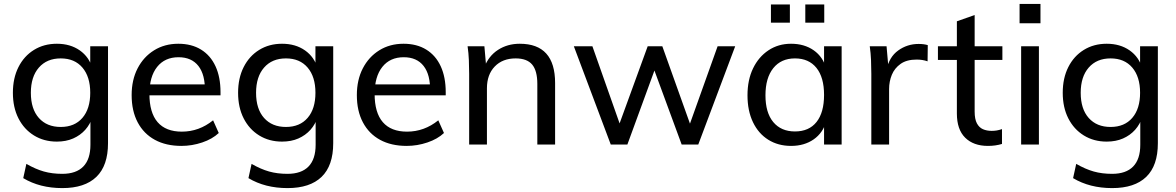

<svg xmlns="http://www.w3.org/2000/svg" viewBox="-20 -740 6023 983"><path d="M299 223Q184 223 99 172L115 99Q162 126 204.5 138Q247 150 299 150Q370 150 406.5 112.5Q443 75 443 1V-133L454 -143Q442 -104 416.5 -75.5Q391 -47 354.5 -31Q318 -15 271 -15Q205 -15 154 -46.5Q103 -78 74.5 -134Q46 -190 46 -265Q46 -340 74.5 -396.5Q103 -453 154 -484.5Q205 -516 271 -516Q340 -516 388.5 -482Q437 -448 454 -388L442 -396V-503H533V-7Q533 108 473.5 165.5Q414 223 299 223ZM291 -90Q362 -90 402 -136.5Q442 -183 442 -265Q442 -347 402 -394Q362 -441 291 -441Q220 -441 179 -394Q138 -347 138 -265Q138 -182 179 -136Q220 -90 291 -90Z M1100 -59Q1067 -28 1015 -10.5Q963 7 909 7Q830 7 773 -24Q716 -55 685 -113.5Q654 -172 654 -253Q654 -331 684.5 -390Q715 -449 769 -482.5Q823 -516 893 -516Q961 -516 1009.5 -486Q1058 -456 1083.5 -400.5Q1109 -345 1109 -268V-252H734V-308H1057L1029 -272Q1031 -357 996 -402Q961 -447 894 -447Q824 -447 784.5 -397.5Q745 -348 745 -259Q745 -163 787 -114.5Q829 -66 911 -66Q955 -66 995 -80.5Q1035 -95 1071 -124Z M1452 223Q1337 223 1252 172L1268 99Q1315 126 1357.5 138Q1400 150 1452 150Q1523 150 1559.5 112.5Q1596 75 1596 1V-133L1607 -143Q1595 -104 1569.5 -75.5Q1544 -47 1507.5 -31Q1471 -15 1424 -15Q1358 -15 1307 -46.5Q1256 -78 1227.5 -134Q1199 -190 1199 -265Q1199 -340 1227.5 -396.5Q1256 -453 1307 -484.5Q1358 -516 1424 -516Q1493 -516 1541.5 -482Q1590 -448 1607 -388L1595 -396V-503H1686V-7Q1686 108 1626.5 165.5Q1567 223 1452 223ZM1444 -90Q1515 -90 1555 -136.5Q1595 -183 1595 -265Q1595 -347 1555 -394Q1515 -441 1444 -441Q1373 -441 1332 -394Q1291 -347 1291 -265Q1291 -182 1332 -136Q1373 -90 1444 -90Z M2253 -59Q2220 -28 2168 -10.5Q2116 7 2062 7Q1983 7 1926 -24Q1869 -55 1838 -113.5Q1807 -172 1807 -253Q1807 -331 1837.5 -390Q1868 -449 1922 -482.5Q1976 -516 2046 -516Q2114 -516 2162.5 -486Q2211 -456 2236.5 -400.5Q2262 -345 2262 -268V-252H1887V-308H2210L2182 -272Q2184 -357 2149 -402Q2114 -447 2047 -447Q1977 -447 1937.5 -397.5Q1898 -348 1898 -259Q1898 -163 1940 -114.5Q1982 -66 2064 -66Q2108 -66 2148 -80.5Q2188 -95 2224 -124Z M2382 0V-362Q2382 -397 2380.5 -432.5Q2379 -468 2374 -503H2460L2469 -400L2459 -394Q2481 -453 2529.5 -484.5Q2578 -516 2641 -516Q2822 -516 2822 -315V0H2731V-310Q2731 -378 2704.5 -409.5Q2678 -441 2620 -441Q2553 -441 2513 -399.5Q2473 -358 2473 -288V0Z M3107 0 2918 -503H3013L3165 -72H3139L3296 -503H3371L3525 -72H3500L3654 -503H3744L3555 0H3470L3307 -443H3354L3192 0Z M4030 7Q3964 7 3913.5 -24.5Q3863 -56 3835 -114.5Q3807 -173 3807 -252Q3807 -331 3835.5 -390Q3864 -449 3914.5 -482.5Q3965 -516 4030 -516Q4098 -516 4146 -482.5Q4194 -449 4211 -387L4199 -380V-503H4289V0H4199V-126L4211 -121Q4194 -60 4146 -26.5Q4098 7 4030 7ZM4050 -67Q4122 -67 4160.5 -115.5Q4199 -164 4199 -254Q4199 -344 4160 -392.5Q4121 -441 4050 -441Q3979 -441 3939 -391Q3899 -341 3899 -252Q3899 -163 3939 -115Q3979 -67 4050 -67ZM4103 -717H4200V-624H4103ZM3927 -717H4024V-624H3927Z M4441 0V-362Q4441 -397 4439.5 -432.5Q4438 -468 4433 -503H4519L4530 -378L4519 -382Q4532 -448 4578.5 -481.5Q4625 -515 4683 -515Q4697 -515 4708.5 -513.5Q4720 -512 4730 -509L4729 -426Q4704 -435 4673 -435Q4622 -435 4591 -413Q4560 -391 4546 -357Q4532 -323 4532 -284V0Z M4782 -433V-503H5112V-433ZM5110 -79V-3Q5093 2 5075.5 4.5Q5058 7 5038 7Q4964 7 4921.5 -35Q4879 -77 4879 -159V-631L4970 -663V-169Q4970 -130 4981.5 -108.5Q4993 -87 5012.5 -78.5Q5032 -70 5057 -70Q5071 -70 5083 -72Q5095 -74 5110 -79Z M5208 0V-503H5299V0ZM5200 -720H5307V-621H5200Z M5674 223Q5559 223 5474 172L5490 99Q5537 126 5579.5 138Q5622 150 5674 150Q5745 150 5781.5 112.5Q5818 75 5818 1V-133L5829 -143Q5817 -104 5791.5 -75.5Q5766 -47 5729.5 -31Q5693 -15 5646 -15Q5580 -15 5529 -46.5Q5478 -78 5449.5 -134Q5421 -190 5421 -265Q5421 -340 5449.5 -396.5Q5478 -453 5529 -484.5Q5580 -516 5646 -516Q5715 -516 5763.5 -482Q5812 -448 5829 -388L5817 -396V-503H5908V-7Q5908 108 5848.5 165.5Q5789 223 5674 223ZM5666 -90Q5737 -90 5777 -136.5Q5817 -183 5817 -265Q5817 -347 5777 -394Q5737 -441 5666 -441Q5595 -441 5554 -394Q5513 -347 5513 -265Q5513 -182 5554 -136Q5595 -90 5666 -90Z"/></svg>

Font: Muli Medium
Style: Regular
Weight: 500
Designer: Vernon Adams
Foundry: Vernon Adams
Version: Version 2.100; ttfautohint (v1.8.1.43-b0c9)